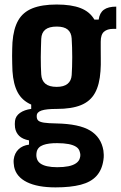

<svg xmlns="http://www.w3.org/2000/svg" viewBox="-20 -629 530 841"><path d="M223.2 191.8Q144.5 191.8 97.8 168.7Q51.1 145.6 41.9 101.9Q40.7 95 39.9 85.4Q39.1 75.8 40.2 68.6Q43.7 42 61.1 25Q78.6 8.1 107.1 4.5V-14.1Q78.8 -19.4 64 -33.8Q49.2 -48.3 45.8 -70.5Q44.7 -79.3 44.9 -85.7Q45.2 -92.2 45.7 -99.4Q48.3 -120.7 67.5 -134.4Q86.8 -148 116.7 -152V-170.9Q76.6 -188.5 57.4 -224.5Q38.2 -260.5 34.6 -317.7Q34 -334 33.5 -350.9Q33 -367.8 33 -384.2Q33 -400.6 33.5 -415.8Q34 -431 34.6 -443.8Q39.1 -503.3 59.8 -539.6Q80.4 -575.8 121.8 -592.5Q163.1 -609.2 228.4 -609.2Q292.6 -609.2 333 -593.5Q373.4 -577.8 393.5 -543.1H412.2Q416.2 -572.6 434.9 -586.3Q453.6 -600 489.2 -600V-502.5H474.6Q450 -502.5 435.6 -490.1Q421.2 -477.7 421.2 -446.3V-418.7Q421.2 -411 421.3 -399.3Q421.3 -387.5 421.5 -373.5Q421.7 -359.5 421.5 -345.1Q421.2 -330.7 420.2 -317.7Q416.2 -258.2 395.9 -221.7Q375.6 -185.2 334.8 -168.6Q294 -151.9 228.2 -151.9Q182.7 -152 161.8 -144.9Q140.9 -137.8 140.9 -121.6V-117.9Q141 -107.1 147.7 -100.8Q154.4 -94.6 172.7 -91.7Q191.1 -88.9 227 -88.3Q326.6 -86.4 374.8 -57.2Q423.1 -27.9 432.9 30.1Q434.1 37.7 434.5 49Q434.9 60.2 432.9 72.4Q426.7 115.5 402.4 142Q378.1 168.6 333.6 180.2Q289 191.8 223.2 191.8ZM230.6 103.4Q258.8 103.4 279.7 99.2Q300.6 95 313.4 85.9Q326.3 76.8 329.8 63.5Q332.3 55.6 331.9 48.8Q331.5 41.9 329 34.8Q325.7 22.1 313.5 14.1Q301.2 6.1 280.8 2.1Q260.3 -1.9 230.6 -2Q192.2 -2.3 169.1 6.2Q145.9 14.7 140.9 35.3Q139.2 43.5 139.2 50.3Q139.2 57.1 140.9 63.7Q144.3 77.7 156 86.4Q167.7 95.1 186.5 99.2Q205.2 103.4 230.6 103.4ZM228.4 -248.5Q259.6 -248.5 275.9 -261.8Q292.3 -275 294 -300.1Q295 -315.5 295.7 -336Q296.4 -356.6 296.4 -378.5Q296.4 -400.5 295.7 -422Q294.9 -443.5 293.9 -460.7Q292.4 -486.3 276.5 -499.5Q260.7 -512.6 228.5 -512.6Q194.9 -512.6 178.4 -499.2Q161.8 -485.8 160.6 -458.6Q160.1 -440.8 159.4 -420.4Q158.7 -400 158.6 -378.8Q158.6 -357.7 159.1 -338.1Q159.6 -318.6 160.6 -303.1Q162.2 -276.3 178.7 -262.4Q195.2 -248.5 228.4 -248.5Z"/></svg>

Font: Big Shoulders Thin
Style: Regular
Weight: 100
Version: Version 2.002